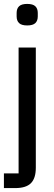

<svg xmlns="http://www.w3.org/2000/svg" viewBox="-21 -761 276 981"><path d="M74 -518H162V96Q162 150 137 175Q112 200 57 200H-1V125H74ZM118 -631Q89 -631 76.5 -643Q64 -655 64 -677V-695Q64 -717 76.5 -729Q89 -741 118 -741Q147 -741 159.5 -729Q172 -717 172 -695V-677Q172 -655 159.5 -643Q147 -631 118 -631Z"/></svg>

Font: IBM Plex Sans Condensed Text
Style: Regular
Weight: 450
Width: 3
Designer: Mike Abbink, Paul van der Laan, Pieter van Rosmalen
Foundry: Bold Monday
Version: Version 1.1